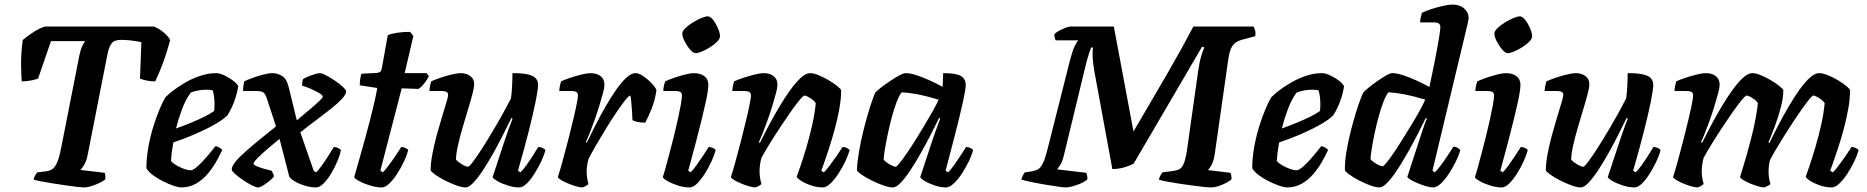

<svg xmlns="http://www.w3.org/2000/svg" viewBox="-20 -820 8166 840"><path d="M346.5 0Q339.5 0 317.5 -2.5Q295.5 -5 266.8 -9.2Q238 -13.5 208.8 -18Q179.5 -22.5 157.2 -27Q135 -31.5 127 -34.5Q130 -47 135 -54.5Q140 -62 143 -66L178.5 -70Q195.5 -72 207.8 -79.5Q220 -87 229.5 -108.5Q239 -130 247.5 -172.5L327 -576.5Q331.5 -599 338.2 -614.8Q345 -630.5 352.5 -640H203L146.5 -476Q137 -472.5 117.2 -468.2Q97.5 -464 75 -464Q73 -490.5 72.2 -537.8Q71.5 -585 79.5 -645Q96.5 -660 125.2 -678.8Q154 -697.5 177.5 -704H653Q675 -695.5 695.5 -678.5Q716 -661.5 724.5 -645Q708.5 -585 690.5 -537.8Q672.5 -490.5 659 -464Q636.5 -464 618.8 -468.2Q601 -472.5 592.5 -476L598.5 -635.5Q588.5 -638 574 -640.2Q559.5 -642.5 543.2 -644Q527 -645.5 509 -645.5Q479 -645.5 467.8 -629.5Q456.5 -613.5 451 -587L364 -144.5Q359 -118 349.5 -101Q340 -84 332 -76.5L438 -64Q440 -59.5 440.8 -52Q441.5 -44.5 440 -34.5Q422.5 -21.5 394.2 -10.8Q366 0 346.5 0Z M772.5 0Q761.5 0 740.2 -7Q719 -14 694.8 -26Q670.5 -38 650 -53Q629.5 -68 620.5 -84Q620.5 -128.5 629 -176Q637.5 -223.5 651 -266.8Q664.5 -310 678.8 -343.5Q693 -377 703.5 -394Q713.5 -405 736 -422.5Q758.5 -440 789.2 -458Q820 -476 855.2 -488Q890.5 -500 926 -500Q942 -500 964.2 -489Q986.5 -478 1003.8 -464Q1021 -450 1022 -441Q1019 -420 1011.5 -395.8Q1004 -371.5 994 -350.2Q984 -329 975 -315.5Q957 -297 917.8 -274.8Q878.5 -252.5 830.8 -232Q783 -211.5 738.5 -197Q732.5 -164 730.8 -147.8Q729 -131.5 728 -116Q734.5 -107 750.5 -97.5Q766.5 -88 784.5 -81.5Q802.5 -75 813.5 -75Q821.5 -75 833 -83.2Q844.5 -91.5 859 -106.2Q873.5 -121 889.5 -139.8Q905.5 -158.5 922 -180Q931 -180 940.5 -174Q950 -168 952 -163Q940.5 -138 924 -109.5Q907.5 -81 885.5 -56Q863.5 -31 835.5 -15.5Q807.5 0 772.5 0ZM750 -258Q784 -270 815 -282.8Q846 -295.5 872.5 -308.5Q899 -321.5 917 -334.5Q918 -342.5 918.2 -350Q918.5 -357.5 918.5 -365Q918.5 -381 916.5 -396.8Q914.5 -412.5 910.5 -425Q903 -426.5 895.8 -427Q888.5 -427.5 880.5 -427.5Q864 -427.5 847 -424.2Q830 -421 814.5 -415Q791.5 -383 776 -341.2Q760.5 -299.5 750 -258Z M1109.5 0Q1100 0 1081.2 -9.5Q1062.5 -19 1042.5 -32.8Q1022.5 -46.5 1008.2 -59.2Q994 -72 994 -78Q993.5 -91.5 1009.2 -111.2Q1025 -131 1053 -156Q1081 -181 1115.8 -209.2Q1150.5 -237.5 1187.5 -267L1150 -381.5Q1144.5 -398.5 1139.8 -407Q1135 -415.5 1125.5 -418.8Q1116 -422 1095.5 -422H1043.5Q1043 -433 1045 -445.2Q1047 -457.5 1048.5 -464Q1062.5 -471 1085.8 -479.5Q1109 -488 1132.8 -494Q1156.5 -500 1169.5 -500Q1196 -500 1215.8 -486.5Q1235.5 -473 1243.5 -437L1278.5 -293.5Q1307 -317.5 1333 -339.2Q1359 -361 1375.8 -377Q1392.5 -393 1392 -397.5Q1392 -403 1380.8 -410.2Q1369.5 -417.5 1353.8 -425Q1338 -432.5 1323.5 -438Q1309 -443.5 1302 -445Q1301.5 -454.5 1302.8 -462.2Q1304 -470 1306 -474Q1313.5 -479 1328 -485Q1342.5 -491 1357 -495.5Q1371.5 -500 1378.5 -500Q1388.5 -500 1407 -490.2Q1425.5 -480.5 1445.8 -466.8Q1466 -453 1479.8 -440.2Q1493.5 -427.5 1494 -421.5Q1495 -408 1476 -387.5Q1457 -367 1426 -342.5Q1395 -318 1360 -292Q1325 -266 1294 -241L1353 -71.5L1363 -66Q1373 -75 1387.5 -95.2Q1402 -115.5 1416.5 -138.2Q1431 -161 1440.5 -177Q1449 -177 1459 -172.5Q1469 -168 1471.5 -163Q1467.5 -142 1456 -114.5Q1444.5 -87 1428.5 -60.5Q1412.5 -34 1395.2 -17Q1378 0 1362.5 0Q1339.5 0 1313.2 -8Q1287 -16 1267.8 -27.8Q1248.5 -39.5 1245 -49.5L1203 -212.5Q1176 -190 1149.2 -167.5Q1122.5 -145 1105.8 -127.5Q1089 -110 1089 -102.5Q1089.5 -99 1101.8 -93.5Q1114 -88 1132.5 -82.5Q1151 -77 1168.5 -73Q1172 -67 1174.8 -60.5Q1177.5 -54 1178.5 -47Q1170.5 -38 1157 -27Q1143.5 -16 1130.5 -8Q1117.5 0 1109.5 0Z M1650 0Q1627 0 1599.8 -8.2Q1572.5 -16.5 1552.5 -27.2Q1532.5 -38 1529.5 -45Q1542 -88.5 1554.5 -132.5Q1567 -176.5 1578.8 -219.2Q1590.5 -262 1600.5 -301.2Q1610.5 -340.5 1618.2 -374.2Q1626 -408 1630.5 -435L1554 -447Q1554 -463.5 1556.5 -477.8Q1559 -492 1561.5 -497.5L1628.5 -501Q1639.5 -502 1644.2 -506.8Q1649 -511.5 1651 -524L1676.5 -666Q1690.5 -672.5 1718.5 -676.8Q1746.5 -681 1774 -680.5L1788.5 -663L1750.5 -500H1846.5L1856.5 -487Q1849 -471 1835.5 -454.2Q1822 -437.5 1810.5 -431L1737.5 -433.5L1644 -73L1655 -66Q1665 -76 1680.2 -96Q1695.5 -116 1710.5 -138.5Q1725.5 -161 1735.5 -177Q1745.5 -177 1754.8 -172.2Q1764 -167.5 1766 -163Q1760.5 -142 1747.8 -114.5Q1735 -87 1718 -60.5Q1701 -34 1683.2 -17Q1665.5 0 1650 0Z M2017 0Q2001 0 1976 -9Q1951 -18 1925.8 -31Q1900.5 -44 1883.2 -56.5Q1866 -69 1864 -75Q1864 -105 1871.5 -145.2Q1879 -185.5 1890.5 -227.8Q1902 -270 1913.5 -307.8Q1925 -345.5 1932.8 -371.5Q1940.5 -397.5 1940.5 -404Q1940.5 -415 1932.5 -418.5Q1924.5 -422 1911.5 -422H1859Q1859 -434 1862 -446Q1865 -458 1866.5 -464Q1881 -471 1906 -479.5Q1931 -488 1955.8 -494Q1980.5 -500 1994.5 -500Q2019.5 -500 2037 -487.5Q2054.5 -475 2054.5 -451.5Q2054.5 -437.5 2046.5 -407.2Q2038.5 -377 2026.5 -337.8Q2014.5 -298.5 2002.5 -257.2Q1990.5 -216 1982.8 -180.2Q1975 -144.5 1975 -121.5Q1984.5 -110.5 2001.8 -100.5Q2019 -90.5 2027.5 -90.5Q2033 -90.5 2050.2 -113.5Q2067.5 -136.5 2090.8 -173Q2114 -209.5 2138.5 -250.8Q2163 -292 2183.5 -329.2Q2204 -366.5 2215.5 -389.5Q2219 -413.5 2220.5 -444.8Q2222 -476 2222 -500Q2265 -500 2289.2 -494.5Q2313.5 -489 2323.8 -477.5Q2334 -466 2334 -448.5Q2334 -430 2324 -379.2Q2314 -328.5 2294.5 -251Q2275 -173.5 2246 -73L2257 -66Q2268 -76.5 2282.5 -96.5Q2297 -116.5 2311.2 -139Q2325.5 -161.5 2335 -177Q2344 -177 2354 -172.5Q2364 -168 2366 -163Q2361 -142 2348 -114.5Q2335 -87 2318.5 -60.5Q2302 -34 2284.5 -17Q2267 0 2251.5 0Q2228.5 0 2202.2 -8.2Q2176 -16.5 2157 -27.2Q2138 -38 2135 -45L2186.5 -201Q2197 -233 2207 -260.5Q2217 -288 2222.5 -301L2217.5 -304Q2201 -270 2180.2 -229Q2159.5 -188 2136.8 -147.5Q2114 -107 2091.8 -73.5Q2069.5 -40 2050.2 -20Q2031 0 2017 0Z M2527.5 0Q2517 0 2500 -5Q2483 -10 2465.5 -17.2Q2448 -24.5 2435.2 -32.2Q2422.5 -40 2420.5 -45Q2429 -71 2440.8 -113.5Q2452.5 -156 2465.5 -206.2Q2478.5 -256.5 2489.5 -303.5Q2495 -326 2499.2 -346.2Q2503.5 -366.5 2506 -381.5Q2508.5 -396.5 2508.5 -402Q2508.5 -413.5 2500.8 -417.8Q2493 -422 2478 -422H2427Q2427 -432.5 2429.8 -444.8Q2432.5 -457 2434.5 -464Q2449 -471 2474.2 -479.5Q2499.5 -488 2524.5 -494Q2549.5 -500 2563 -500Q2591 -500 2607.8 -486.8Q2624.5 -473.5 2624.5 -448.5Q2624.5 -437.5 2617.8 -411.8Q2611 -386 2601 -353.8Q2591 -321.5 2579.5 -289.5Q2568 -257.5 2558 -232.8Q2548 -208 2543 -199L2547 -195.5Q2563.5 -230 2584.2 -270.8Q2605 -311.5 2628.2 -352Q2651.5 -392.5 2674.8 -426Q2698 -459.5 2720 -479.8Q2742 -500 2759.5 -500Q2772.5 -500 2787.5 -491Q2802.5 -482 2816.8 -469.5Q2831 -457 2840.8 -444.5Q2850.5 -432 2852 -426Q2846 -383 2831.5 -346.2Q2817 -309.5 2803 -283.5Q2781 -283.5 2767 -287Q2753 -290.5 2747 -294.5Q2746.5 -313 2745 -334.2Q2743.5 -355.5 2741.8 -374.5Q2740 -393.5 2737.5 -402Q2731.5 -401.5 2715.5 -381.8Q2699.5 -362 2678 -330.2Q2656.5 -298.5 2633.5 -261.2Q2610.5 -224 2589.8 -188.2Q2569 -152.5 2555 -125Q2551 -111.5 2548.8 -97.2Q2546.5 -83 2546.5 -68.5Q2546.5 -55 2548.8 -41.5Q2551 -28 2554.5 -15Q2550.5 -11 2543 -6.5Q2535.5 -2 2527.5 0Z M2997 0Q2973 0 2946.8 -8.2Q2920.5 -16.5 2901.5 -27.2Q2882.5 -38 2879.5 -45Q2884 -57 2891.5 -84.2Q2899 -111.5 2908.5 -147.5Q2918 -183.5 2927.8 -222.2Q2937.5 -261 2945.5 -297.5Q2953.5 -334 2958.5 -361.5Q2963.5 -389 2963.5 -402Q2963.5 -414 2955.5 -418Q2947.5 -422 2933.5 -422H2882Q2882 -434 2885 -446Q2888 -458 2890 -464Q2904.5 -471 2929 -479.5Q2953.5 -488 2977.5 -494Q3001.5 -500 3014 -500Q3044 -500 3061.5 -486.8Q3079 -473.5 3079 -448.5Q3079 -438 3076 -417.8Q3073 -397.5 3066.2 -367Q3059.5 -336.5 3049.2 -294.5Q3039 -252.5 3024.5 -197.5Q3010 -142.5 2991 -73L3001.5 -66Q3012 -76 3026.2 -95.8Q3040.5 -115.5 3055.5 -138.2Q3070.5 -161 3080.5 -177Q3090 -177 3099.2 -172.5Q3108.5 -168 3111 -163Q3105.5 -142 3093 -114.5Q3080.5 -87 3063.8 -60.5Q3047 -34 3029.8 -17Q3012.5 0 2997 0ZM3023.5 -587.5Q3012.8 -587.5 2999.2 -603.2Q2985.5 -619 2975.2 -639.1Q2965 -659.3 2965 -673.5Q2965 -684 2978.2 -696.7Q2991.5 -709.5 3010.8 -721.5Q3030 -733.5 3048.3 -741Q3066.6 -748.5 3076 -748.5Q3087.7 -748.5 3100.1 -732.6Q3112.4 -716.7 3121.2 -696.1Q3130 -675.5 3130 -661.5Q3130 -650.5 3117.6 -637.8Q3105.2 -625.1 3086.8 -613.5Q3068.5 -602 3051.3 -594.8Q3034.2 -587.5 3023.5 -587.5Z M3284.5 0Q3274 0 3257 -5Q3240 -10 3222.5 -17.2Q3205 -24.5 3192.2 -32.2Q3179.5 -40 3177.5 -45Q3186 -71 3197.8 -113.5Q3209.5 -156 3222.5 -206.2Q3235.5 -256.5 3246.5 -303.5Q3252 -326 3256.2 -346.2Q3260.5 -366.5 3263 -381.5Q3265.5 -396.5 3265.5 -402Q3265.5 -413.5 3257.8 -417.8Q3250 -422 3235 -422H3184Q3184 -432.5 3186.8 -444.8Q3189.5 -457 3191.5 -464Q3206.5 -471 3231.8 -479.5Q3257 -488 3282 -494Q3307 -500 3320 -500Q3348 -500 3364.8 -486.8Q3381.5 -473.5 3381.5 -448.5Q3381.5 -437.5 3374.8 -411.8Q3368 -386 3358 -353.8Q3348 -321.5 3336.5 -289.5Q3325 -257.5 3315 -232.8Q3305 -208 3300 -199L3304.5 -195Q3321.5 -229.5 3343 -270Q3364.5 -310.5 3388.5 -351Q3412.5 -391.5 3436.8 -425.2Q3461 -459 3483.5 -479.5Q3506 -500 3524 -500Q3539.5 -500 3561.5 -491Q3583.5 -482 3605.5 -469Q3627.5 -456 3643 -443.5Q3658.5 -431 3660 -425Q3660 -388 3652 -343.2Q3644 -298.5 3631.5 -253.2Q3619 -208 3606.5 -169.2Q3594 -130.5 3584.5 -104.5Q3575 -78.5 3573 -73L3584.5 -66Q3595 -76 3610 -96Q3625 -116 3640.8 -138.5Q3656.5 -161 3666.5 -177Q3676 -177 3685.5 -172.2Q3695 -167.5 3697 -163Q3691.5 -142 3678.5 -114.5Q3665.5 -87 3648.2 -60.5Q3631 -34 3613 -17Q3595 0 3579.5 0Q3555.5 0 3530.2 -8.2Q3505 -16.5 3486.8 -27.8Q3468.5 -39 3465.5 -47Q3470.5 -60 3482.5 -94.8Q3494.5 -129.5 3508.5 -177Q3522.5 -224.5 3533.8 -275Q3545 -325.5 3549 -369Q3542.5 -378.5 3532.5 -385.8Q3522.5 -393 3513.5 -397.5Q3504.5 -402 3499.5 -402Q3494.5 -402 3478.2 -382.5Q3462 -363 3440 -331.8Q3418 -300.5 3393.8 -263.8Q3369.5 -227 3347.8 -191.8Q3326 -156.5 3311.5 -130Q3307.5 -116 3305.2 -100.5Q3303 -85 3303 -70Q3303 -56 3305.2 -42.2Q3307.5 -28.5 3311.5 -15Q3307.5 -11 3300 -6.5Q3292.5 -2 3284.5 0Z M3886 0Q3869.5 0 3844 -9Q3818.5 -18 3792.5 -31Q3766.5 -44 3748.8 -56.5Q3731 -69 3729 -75Q3730.5 -112 3738 -155.8Q3745.5 -199.5 3756.2 -243.5Q3767 -287.5 3778 -324.5Q3789 -361.5 3797.8 -386Q3806.5 -410.5 3809.5 -414.5Q3814.5 -421.5 3832.2 -435.2Q3850 -449 3872 -464Q3894 -479 3913.5 -489.5Q3933 -500 3942.5 -500Q3961.5 -500 3988 -491.5Q4014.5 -483 4044.8 -469.5Q4075 -456 4104 -440L4106.5 -500Q4162.5 -500 4183.8 -487.5Q4205 -475 4205 -448.5Q4205 -430 4194 -379.5Q4183 -329 4163.5 -251.8Q4144 -174.5 4117 -73L4128 -66Q4139 -76.5 4153 -96Q4167 -115.5 4181.5 -137.8Q4196 -160 4206.5 -177Q4215.5 -177 4225.2 -172.5Q4235 -168 4237 -163Q4232 -142 4218.8 -114.5Q4205.5 -87 4188.2 -60.5Q4171 -34 4152.5 -17Q4134 0 4118 0Q4096 0 4070.8 -8.2Q4045.5 -16.5 4027.2 -27.2Q4009 -38 4006 -45L4057.5 -201Q4064 -220 4069.5 -235.8Q4075 -251.5 4081 -267Q4087 -282.5 4093.5 -301L4088.5 -304Q4072 -270 4051 -229Q4030 -188 4007 -147.5Q3984 -107 3961.8 -73.5Q3939.5 -40 3920 -20Q3900.5 0 3886 0ZM3898.5 -90.5Q3903 -90.5 3916.2 -107Q3929.5 -123.5 3948 -150.5Q3966.5 -177.5 3987 -210.2Q4007.5 -243 4027.2 -276Q4047 -309 4062.8 -337.5Q4078.5 -366 4086.5 -384Q4035.5 -399.5 3996.8 -407Q3958 -414.5 3925 -416Q3914.5 -404 3903.2 -374.8Q3892 -345.5 3881.8 -307.5Q3871.5 -269.5 3863.5 -231.2Q3855.5 -193 3850.8 -163.2Q3846 -133.5 3846 -121.5Q3856 -110 3873 -100.2Q3890 -90.5 3898.5 -90.5Z M4642 0Q4633.5 0 4607.2 -3.8Q4581 -7.5 4548.5 -13Q4516 -18.5 4488 -24.5Q4460 -30.5 4448.5 -34.5Q4451 -44 4455.5 -53Q4460 -62 4464 -66L4492.5 -70Q4510 -73 4521.8 -79.8Q4533.5 -86.5 4543.5 -107.8Q4553.5 -129 4564.5 -173.5L4662 -559.5Q4673 -600.5 4682.5 -619.8Q4692 -639 4698 -643.5H4599Q4597 -646 4594.8 -654.5Q4592.5 -663 4593 -671Q4601 -679 4615.2 -686.5Q4629.5 -694 4643.2 -699Q4657 -704 4662 -704H4853L4939 -245Q4953.5 -269.5 4976.8 -309.2Q5000 -349 5029 -398.5Q5058 -448 5089 -501.5Q5120 -555 5148.8 -607Q5177.5 -659 5201 -704H5464.5Q5466.5 -699.5 5470.5 -689Q5474.5 -678.5 5471.5 -661.5L5424 -649Q5404.5 -644.5 5390.2 -636.5Q5376 -628.5 5367.5 -611.8Q5359 -595 5354 -562.5L5295 -149.5Q5290.5 -117.5 5281 -99.2Q5271.5 -81 5264 -76L5363 -64Q5365 -61 5366.8 -52.5Q5368.5 -44 5367.5 -34.5Q5349.5 -21 5323.8 -10.5Q5298 0 5278.5 0Q5268.5 0 5245 -2.5Q5221.5 -5 5192 -9Q5162.5 -13 5132.8 -17.5Q5103 -22 5080.5 -26.5Q5058 -31 5050 -34Q5052 -44.5 5058 -54.2Q5064 -64 5066.5 -66.5L5102.5 -70.5Q5123.5 -73 5136.8 -78.2Q5150 -83.5 5158.8 -103.8Q5167.5 -124 5174 -169.5L5221.5 -506Q5227.5 -548.5 5235.5 -575.2Q5243.5 -602 5249 -612.5L5239 -615.5L4940 -104.5Q4928 -97 4902 -88.8Q4876 -80.5 4846.5 -80.5L4768 -507Q4764 -530 4762 -550.2Q4760 -570.5 4760 -586Q4760 -595.5 4760.8 -602.2Q4761.5 -609 4761.5 -612H4753.5Q4750.5 -604.5 4743.8 -583.8Q4737 -563 4730.5 -537L4635.5 -144.5Q4628 -112 4618.2 -97.5Q4608.5 -83 4605 -79L4732.5 -64Q4734 -60 4736 -52.2Q4738 -44.5 4737 -34.5Q4718 -19.5 4688.5 -9.8Q4659 0 4642 0Z M5610.5 0Q5599.5 0 5578.2 -7Q5557 -14 5532.8 -26Q5508.5 -38 5488 -53Q5467.5 -68 5458.5 -84Q5458.5 -128.5 5467 -176Q5475.5 -223.5 5489 -266.8Q5502.5 -310 5516.8 -343.5Q5531 -377 5541.5 -394Q5551.5 -405 5574 -422.5Q5596.5 -440 5627.2 -458Q5658 -476 5693.2 -488Q5728.5 -500 5764 -500Q5780 -500 5802.2 -489Q5824.5 -478 5841.8 -464Q5859 -450 5860 -441Q5857 -420 5849.5 -395.8Q5842 -371.5 5832 -350.2Q5822 -329 5813 -315.5Q5795 -297 5755.8 -274.8Q5716.5 -252.5 5668.8 -232Q5621 -211.5 5576.5 -197Q5570.5 -164 5568.8 -147.8Q5567 -131.5 5566 -116Q5572.5 -107 5588.5 -97.5Q5604.5 -88 5622.5 -81.5Q5640.5 -75 5651.5 -75Q5659.5 -75 5671 -83.2Q5682.5 -91.5 5697 -106.2Q5711.5 -121 5727.5 -139.8Q5743.5 -158.5 5760 -180Q5769 -180 5778.5 -174Q5788 -168 5790 -163Q5778.5 -138 5762 -109.5Q5745.5 -81 5723.5 -56Q5701.5 -31 5673.5 -15.5Q5645.5 0 5610.5 0ZM5588 -258Q5622 -270 5653 -282.8Q5684 -295.5 5710.5 -308.5Q5737 -321.5 5755 -334.5Q5756 -342.5 5756.2 -350Q5756.5 -357.5 5756.5 -365Q5756.5 -381 5754.5 -396.8Q5752.5 -412.5 5748.5 -425Q5741 -426.5 5733.8 -427Q5726.5 -427.5 5718.5 -427.5Q5702 -427.5 5685 -424.2Q5668 -421 5652.5 -415Q5629.5 -383 5614 -341.2Q5598.5 -299.5 5588 -258Z M6015 0Q5999 0 5974.5 -9Q5950 -18 5925.2 -31Q5900.5 -44 5883.2 -56.5Q5866 -69 5864 -75Q5863 -110.5 5870.2 -154Q5877.5 -197.5 5888.5 -241.8Q5899.5 -286 5911 -323.5Q5922.5 -361 5932 -385.8Q5941.5 -410.5 5944.5 -414.5Q5950 -422 5966.8 -435.8Q5983.5 -449.5 6004.5 -464.2Q6025.5 -479 6043.8 -489.5Q6062 -500 6071.5 -500Q6090.5 -500 6117.5 -491.2Q6144.5 -482.5 6174.5 -469Q6204.5 -455.5 6233.5 -439.5Q6235.5 -449.5 6241.2 -475.8Q6247 -502 6253.8 -536.2Q6260.5 -570.5 6267 -604.5Q6273.5 -638.5 6277.5 -665Q6281.5 -691.5 6281.5 -701.5Q6281.5 -713 6274.2 -717.5Q6267 -722 6254.5 -722H6193Q6193 -733 6196 -744.8Q6199 -756.5 6201 -764Q6215 -771 6240.2 -779.5Q6265.5 -788 6292 -794Q6318.5 -800 6335 -800Q6366.5 -800 6386 -782.5Q6405.5 -765 6405.5 -740.5Q6405.5 -737 6401.2 -717.8Q6397 -698.5 6391.5 -676.5L6247 -73L6257.5 -66Q6267.5 -75.5 6282.2 -95Q6297 -114.5 6312.5 -137.8Q6328 -161 6339 -178.5Q6348 -178.5 6357.2 -173.2Q6366.5 -168 6368.5 -163Q6363 -142 6349.8 -114.5Q6336.5 -87 6319.2 -60.5Q6302 -34 6283.8 -17Q6265.5 0 6249 0Q6238.5 0 6220.5 -5Q6202.5 -10 6184 -17.8Q6165.5 -25.5 6152.2 -33.2Q6139 -41 6137 -46L6198 -233Q6206 -256.5 6212.5 -275.8Q6219 -295 6223 -301L6218 -304Q6201.5 -270 6180.2 -229Q6159 -188 6136 -147.5Q6113 -107 6090.8 -73.5Q6068.5 -40 6048.8 -20Q6029 0 6015 0ZM6028.5 -92.5Q6033 -92.5 6046.2 -108.5Q6059.5 -124.5 6077.8 -151.5Q6096 -178.5 6116.2 -211Q6136.5 -243.5 6156.5 -276.2Q6176.5 -309 6192 -337.5Q6207.5 -366 6215.5 -384Q6164.5 -399.5 6125.8 -407Q6087 -414.5 6054.5 -416Q6044 -404 6032.8 -375.2Q6021.5 -346.5 6011.2 -308.8Q6001 -271 5993.2 -233.5Q5985.5 -196 5980.8 -166Q5976 -136 5976 -123.5Q5982 -116 5992.2 -109Q6002.5 -102 6013 -97.2Q6023.5 -92.5 6028.5 -92.5Z M6550 0Q6526 0 6499.8 -8.2Q6473.5 -16.5 6454.5 -27.2Q6435.5 -38 6432.5 -45Q6437 -57 6444.5 -84.2Q6452 -111.5 6461.5 -147.5Q6471 -183.5 6480.8 -222.2Q6490.5 -261 6498.5 -297.5Q6506.5 -334 6511.5 -361.5Q6516.5 -389 6516.5 -402Q6516.5 -414 6508.5 -418Q6500.5 -422 6486.5 -422H6435Q6435 -434 6438 -446Q6441 -458 6443 -464Q6457.5 -471 6482 -479.5Q6506.5 -488 6530.5 -494Q6554.5 -500 6567 -500Q6597 -500 6614.5 -486.8Q6632 -473.5 6632 -448.5Q6632 -438 6629 -417.8Q6626 -397.5 6619.2 -367Q6612.5 -336.5 6602.2 -294.5Q6592 -252.5 6577.5 -197.5Q6563 -142.5 6544 -73L6554.5 -66Q6565 -76 6579.2 -95.8Q6593.5 -115.5 6608.5 -138.2Q6623.5 -161 6633.5 -177Q6643 -177 6652.2 -172.5Q6661.5 -168 6664 -163Q6658.5 -142 6646 -114.5Q6633.5 -87 6616.8 -60.5Q6600 -34 6582.8 -17Q6565.5 0 6550 0ZM6576.5 -587.5Q6565.8 -587.5 6552.2 -603.2Q6538.5 -619 6528.2 -639.1Q6518 -659.3 6518 -673.5Q6518 -684 6531.2 -696.7Q6544.5 -709.5 6563.8 -721.5Q6583 -733.5 6601.3 -741Q6619.6 -748.5 6629 -748.5Q6640.7 -748.5 6653.1 -732.6Q6665.4 -716.7 6674.2 -696.1Q6683 -675.5 6683 -661.5Q6683 -650.5 6670.6 -637.8Q6658.2 -625.1 6639.8 -613.5Q6621.5 -602 6604.3 -594.8Q6587.2 -587.5 6576.5 -587.5Z M6896 0Q6880 0 6855 -9Q6830 -18 6804.8 -31Q6779.5 -44 6762.2 -56.5Q6745 -69 6743 -75Q6743 -105 6750.5 -145.2Q6758 -185.5 6769.5 -227.8Q6781 -270 6792.5 -307.8Q6804 -345.5 6811.8 -371.5Q6819.5 -397.5 6819.5 -404Q6819.5 -415 6811.5 -418.5Q6803.5 -422 6790.5 -422H6738Q6738 -434 6741 -446Q6744 -458 6745.5 -464Q6760 -471 6785 -479.5Q6810 -488 6834.8 -494Q6859.5 -500 6873.5 -500Q6898.5 -500 6916 -487.5Q6933.5 -475 6933.5 -451.5Q6933.5 -437.5 6925.5 -407.2Q6917.5 -377 6905.5 -337.8Q6893.5 -298.5 6881.5 -257.2Q6869.5 -216 6861.8 -180.2Q6854 -144.5 6854 -121.5Q6863.5 -110.5 6880.8 -100.5Q6898 -90.5 6906.5 -90.5Q6912 -90.5 6929.2 -113.5Q6946.5 -136.5 6969.8 -173Q6993 -209.5 7017.5 -250.8Q7042 -292 7062.5 -329.2Q7083 -366.5 7094.5 -389.5Q7098 -413.5 7099.5 -444.8Q7101 -476 7101 -500Q7144 -500 7168.2 -494.5Q7192.5 -489 7202.8 -477.5Q7213 -466 7213 -448.5Q7213 -430 7203 -379.2Q7193 -328.5 7173.5 -251Q7154 -173.5 7125 -73L7136 -66Q7147 -76.5 7161.5 -96.5Q7176 -116.5 7190.2 -139Q7204.5 -161.5 7214 -177Q7223 -177 7233 -172.5Q7243 -168 7245 -163Q7240 -142 7227 -114.5Q7214 -87 7197.5 -60.5Q7181 -34 7163.5 -17Q7146 0 7130.5 0Q7107.5 0 7081.2 -8.2Q7055 -16.5 7036 -27.2Q7017 -38 7014 -45L7065.5 -201Q7076 -233 7086 -260.5Q7096 -288 7101.5 -301L7096.5 -304Q7080 -270 7059.2 -229Q7038.5 -188 7015.8 -147.5Q6993 -107 6970.8 -73.5Q6948.5 -40 6929.2 -20Q6910 0 6896 0Z M7406.5 0Q7396 0 7379 -5Q7362 -10 7344.5 -17.2Q7327 -24.5 7314.2 -32.2Q7301.5 -40 7299.5 -45Q7308 -71 7319.8 -113.5Q7331.5 -156 7344.5 -206.2Q7357.5 -256.5 7368.5 -303.5Q7374 -326 7378.2 -346.2Q7382.5 -366.5 7385 -381.5Q7387.5 -396.5 7387.5 -402Q7387.5 -413.5 7379.8 -417.8Q7372 -422 7357 -422H7306Q7306 -432.5 7308.8 -444.8Q7311.5 -457 7313.5 -464Q7328 -471 7353.2 -479.5Q7378.5 -488 7403.5 -494Q7428.5 -500 7442 -500Q7470 -500 7486.8 -486.8Q7503.5 -473.5 7503.5 -448.5Q7503.5 -437.5 7496.8 -411.8Q7490 -386 7480 -353.8Q7470 -321.5 7458.5 -289.5Q7447 -257.5 7437 -232.8Q7427 -208 7422 -199L7426.5 -195Q7443.5 -229.5 7465 -270Q7486.5 -310.5 7510.5 -351Q7534.5 -391.5 7558.8 -425.2Q7583 -459 7605.5 -479.5Q7628 -500 7646 -500Q7661.5 -500 7683.5 -491Q7705.5 -482 7727.5 -469Q7749.5 -456 7765 -443.5Q7780.5 -431 7782 -425Q7782 -392 7771 -350Q7760 -308 7744.8 -267.2Q7729.5 -226.5 7717 -197L7721 -193.5Q7737.5 -228.5 7758.8 -269.5Q7780 -310.5 7803.8 -351.2Q7827.5 -392 7851.5 -425.8Q7875.5 -459.5 7897.8 -479.8Q7920 -500 7938 -500Q7955 -500 7977.2 -491Q7999.5 -482 8021.2 -469Q8043 -456 8058 -443.5Q8073 -431 8074 -425Q8074 -388 8066 -343.2Q8058 -298.5 8045.8 -253.5Q8033.5 -208.5 8020.8 -169.8Q8008 -131 7998.5 -104.8Q7989 -78.5 7987 -73L7999 -66Q8009 -75.5 8024 -95.5Q8039 -115.5 8054.8 -138.2Q8070.5 -161 8080.5 -177Q8089.5 -177 8099.2 -172.2Q8109 -167.5 8111.5 -163Q8105.5 -141.5 8092.5 -114Q8079.5 -86.5 8062.2 -60.2Q8045 -34 8027 -17Q8009 0 7993.5 0Q7970 0 7944.5 -8.2Q7919 -16.5 7901 -27.8Q7883 -39 7880 -47Q7885 -60 7896.8 -94.8Q7908.5 -129.5 7922.5 -176.8Q7936.5 -224 7947.8 -274.5Q7959 -325 7963 -369Q7957 -378 7947 -385.2Q7937 -392.5 7927.8 -397.2Q7918.5 -402 7913.5 -402Q7909 -402 7896.2 -386.5Q7883.5 -371 7865.2 -345.5Q7847 -320 7826.5 -288.8Q7806 -257.5 7786 -225.8Q7766 -194 7749.5 -166Q7733 -138 7723 -118.5Q7721 -109 7719.2 -95.8Q7717.5 -82.5 7717.5 -68.5Q7717.5 -53 7719.8 -39.8Q7722 -26.5 7726 -15Q7725 -12 7715.5 -7.5Q7706 -3 7699 0Q7688.5 0 7671.5 -5Q7654.5 -10 7637 -17.2Q7619.5 -24.5 7607 -32.2Q7594.5 -40 7592.5 -45Q7597.5 -60.5 7605.2 -86.2Q7613 -112 7622.5 -145Q7632 -178 7641.5 -215.5Q7651.5 -254 7659.2 -293.2Q7667 -332.5 7671 -369Q7664.5 -378.5 7654.5 -385.8Q7644.5 -393 7635.5 -397.5Q7626.5 -402 7621.5 -402Q7616.5 -402 7600.2 -382.5Q7584 -363 7562 -331.8Q7540 -300.5 7515.8 -263.8Q7491.5 -227 7469.8 -191.8Q7448 -156.5 7433.5 -130Q7430 -118 7427.5 -102.2Q7425 -86.5 7425 -69Q7425 -56.5 7427.2 -43Q7429.5 -29.5 7433.5 -15Q7429.5 -11 7422 -6.5Q7414.5 -2 7406.5 0Z"/></svg>

Font: Texturina Medium
Style: Italic
Weight: 500
Italic angle: -11°
Designer: Guillermo Torres Carreño
Foundry: Omnibus-Type
Version: Version 1.002